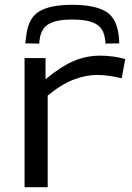

<svg xmlns="http://www.w3.org/2000/svg" viewBox="-20 -777 547 797"><path d="M169 -536V-448Q233 -501 285.5 -523.5Q338 -546 396 -546Q425 -546 452 -542Q479 -538 500 -532L485 -452Q461 -458 434.5 -462Q408 -466 384 -466Q337 -466 285.5 -446.5Q234 -427 178 -380V0H82V-536ZM280 -757Q371 -757 418 -730Q465 -703 473 -627Q475 -615 475 -597L418 -596Q418 -601 417.5 -605.5Q417 -610 416 -615Q410 -660 377.5 -678Q345 -696 280 -696Q216 -696 183.5 -678Q151 -660 145 -615Q144 -610 143.5 -605.5Q143 -601 143 -596L85 -597Q86 -605 87 -613Q88 -621 89 -628Q97 -702 142.5 -729.5Q188 -757 280 -757Z"/></svg>

Font: Georama Extended
Style: Regular
Weight: 400
Width: 7
Designer: Jean-Baptiste Levee
Foundry: Production Type
Version: Version 1.000